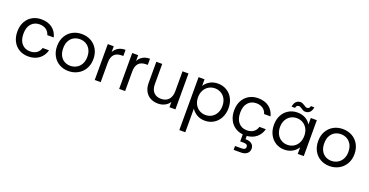

<svg xmlns="http://www.w3.org/2000/svg" viewBox="-34 -1603 5300 2754"><g transform="rotate(20 2616.0 -226.0)"><path d="M43 -275Q43 -360 77 -423.5Q111 -487 171.5 -522Q232 -557 310 -557Q411 -557 476.5 -508Q542 -459 563 -372H465Q451 -422 410.5 -451Q370 -480 310 -480Q232 -480 184 -426.5Q136 -373 136 -275Q136 -176 184 -122Q232 -68 310 -68Q370 -68 410 -96Q450 -124 465 -176H563Q541 -92 475 -41.5Q409 9 310 9Q232 9 171.5 -26Q111 -61 77 -125Q43 -189 43 -275Z M923 9Q846 9 783.5 -26Q721 -61 685.5 -125.5Q650 -190 650 -275Q650 -359 686.5 -423.5Q723 -488 786 -522.5Q849 -557 927 -557Q1005 -557 1068 -522.5Q1131 -488 1167.5 -424Q1204 -360 1204 -275Q1204 -190 1166.5 -125.5Q1129 -61 1065 -26Q1001 9 923 9ZM923 -71Q972 -71 1015 -94Q1058 -117 1084.5 -163Q1111 -209 1111 -275Q1111 -341 1085 -387Q1059 -433 1017 -455.5Q975 -478 926 -478Q876 -478 834.5 -455.5Q793 -433 768 -387Q743 -341 743 -275Q743 -208 767.5 -162Q792 -116 833 -93.5Q874 -71 923 -71Z M1415 -459Q1439 -506 1483.5 -532Q1528 -558 1592 -558V-464H1568Q1415 -464 1415 -298V0H1324V-548H1415Z M1788 -459Q1812 -506 1856.5 -532Q1901 -558 1965 -558V-464H1941Q1788 -464 1788 -298V0H1697V-548H1788Z M2556 -548V0H2465V-81Q2439 -39 2392.5 -15.5Q2346 8 2290 8Q2226 8 2175 -18.5Q2124 -45 2094.5 -98Q2065 -151 2065 -227V-548H2155V-239Q2155 -158 2196 -114.5Q2237 -71 2308 -71Q2381 -71 2423 -116Q2465 -161 2465 -247V-548Z M2801 -447Q2828 -494 2881.5 -525.5Q2935 -557 3006 -557Q3079 -557 3138.5 -522Q3198 -487 3232 -423.5Q3266 -360 3266 -276Q3266 -193 3232 -128Q3198 -63 3138.5 -27Q3079 9 3006 9Q2936 9 2882.5 -22.5Q2829 -54 2801 -101V260H2710V-548H2801ZM3173 -276Q3173 -338 3148 -384Q3123 -430 3080.5 -454Q3038 -478 2987 -478Q2937 -478 2894.5 -453.5Q2852 -429 2826.5 -382.5Q2801 -336 2801 -275Q2801 -213 2826.5 -166.5Q2852 -120 2894.5 -95.5Q2937 -71 2987 -71Q3038 -71 3080.5 -95.5Q3123 -120 3148 -166.5Q3173 -213 3173 -276Z M3619 -68Q3679 -68 3719 -96Q3759 -124 3774 -176H3872Q3852 -98 3793.5 -48.5Q3735 1 3647 8V58Q3706 57 3741 83Q3776 109 3776 157Q3776 204 3742 232Q3708 260 3654 260H3539V201H3636Q3669 201 3684.5 191Q3700 181 3700 157Q3700 134 3684.5 124Q3669 114 3636 114H3586V7Q3517 0 3464 -36.5Q3411 -73 3381.5 -134.5Q3352 -196 3352 -275Q3352 -360 3386 -423.5Q3420 -487 3480.5 -522Q3541 -557 3619 -557Q3720 -557 3785.5 -508Q3851 -459 3872 -372H3774Q3760 -422 3719.5 -451Q3679 -480 3619 -480Q3541 -480 3493 -426.5Q3445 -373 3445 -275Q3445 -176 3493 -122Q3541 -68 3619 -68Z M3959 -276Q3959 -360 3993 -423.5Q4027 -487 4086.5 -522Q4146 -557 4219 -557Q4291 -557 4344 -526Q4397 -495 4423 -448V-548H4515V0H4423V-102Q4396 -54 4342.5 -22.5Q4289 9 4218 9Q4145 9 4086 -27Q4027 -63 3993 -128Q3959 -193 3959 -276ZM4423 -275Q4423 -337 4398 -383Q4373 -429 4330.5 -453.5Q4288 -478 4237 -478Q4186 -478 4144 -454Q4102 -430 4077 -384Q4052 -338 4052 -276Q4052 -213 4077 -166.5Q4102 -120 4144 -95.5Q4186 -71 4237 -71Q4288 -71 4330.5 -95.5Q4373 -120 4398 -166.5Q4423 -213 4423 -275ZM4108 -607Q4115 -658 4141.5 -685Q4168 -712 4208 -712Q4227 -712 4240.5 -705.5Q4254 -699 4273 -687Q4287 -677 4298 -671.5Q4309 -666 4322 -666Q4339 -666 4351 -677Q4363 -688 4366 -709H4418Q4412 -659 4385 -632Q4358 -605 4318 -605Q4299 -605 4284.5 -611.5Q4270 -618 4252 -631Q4236 -641 4226.5 -646Q4217 -651 4204 -651Q4187 -651 4175.5 -640Q4164 -629 4161 -607Z M4908 9Q4831 9 4768.5 -26Q4706 -61 4670.5 -125.5Q4635 -190 4635 -275Q4635 -359 4671.5 -423.5Q4708 -488 4771 -522.5Q4834 -557 4912 -557Q4990 -557 5053 -522.5Q5116 -488 5152.5 -424Q5189 -360 5189 -275Q5189 -190 5151.5 -125.5Q5114 -61 5050 -26Q4986 9 4908 9ZM4908 -71Q4957 -71 5000 -94Q5043 -117 5069.5 -163Q5096 -209 5096 -275Q5096 -341 5070 -387Q5044 -433 5002 -455.5Q4960 -478 4911 -478Q4861 -478 4819.5 -455.5Q4778 -433 4753 -387Q4728 -341 4728 -275Q4728 -208 4752.5 -162Q4777 -116 4818 -93.5Q4859 -71 4908 -71Z"/></g></svg>

Font: MSTAGE
Style: Regular
Weight: 400
Designer: Ninad Kale (Devanagari), Jonny Pinhorn (Latin)
Foundry: Indian Type Foundry
Version: 4.004